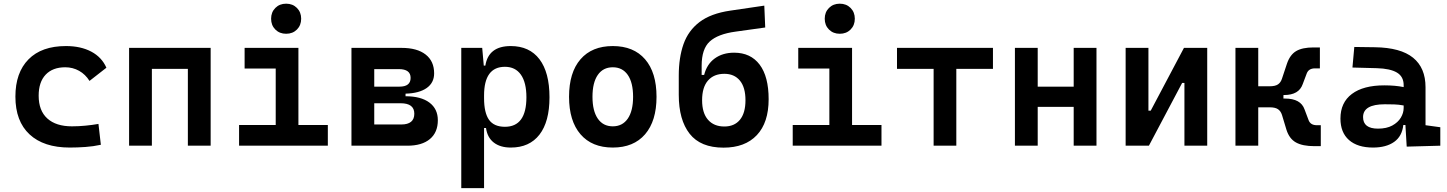

<svg xmlns="http://www.w3.org/2000/svg" viewBox="-20 -771 7657 1016"><path d="M349.1 9.8Q211.4 9.8 136.5 -59.8Q61.5 -129.4 61.5 -259.8Q61.5 -386.7 130.9 -457Q200.2 -527.3 329.1 -527.3Q407.7 -527.3 463.4 -497.6Q519 -467.8 543 -412.6L453.6 -342.8Q432.1 -377.4 398.7 -396.2Q365.2 -415 325.2 -415Q258.8 -415 221.7 -376Q184.6 -336.9 184.6 -264.6Q184.6 -185.5 230.5 -144Q276.4 -102.5 360.8 -102.5Q396.5 -102.5 431.9 -106Q467.3 -109.4 501 -115.2L513.7 -4.9Q473.6 3.9 431.6 6.8Q389.6 9.8 349.1 9.8Z M974.1 0V-406.7H783.7V0H663.1V-517.6H1094.7V0Z M1245.1 0V-109.4H1439V-408.2H1274.4V-517.6H1559.1V-109.4H1714.8V0ZM1494.1 -592.3Q1459.5 -592.3 1437 -614.7Q1414.6 -637.2 1414.6 -671.9Q1414.6 -706.5 1437 -729Q1459.5 -751.5 1494.1 -751.5Q1528.8 -751.5 1551.3 -729Q1573.7 -706.5 1573.7 -671.9Q1573.7 -637.2 1551.3 -614.7Q1528.8 -592.3 1494.1 -592.3Z M1839.8 0V-517.6H2105.5Q2187.5 -517.6 2232.4 -482.4Q2277.3 -447.3 2277.3 -382.8Q2277.3 -333 2237.8 -305.2Q2198.2 -277.3 2126 -275.4V-261.7Q2207.5 -261.7 2252.2 -228.3Q2296.9 -194.8 2296.9 -134.8Q2296.9 -70.3 2254.9 -35.2Q2212.9 0 2135.7 0ZM1960.4 -112.3H2103.5Q2172.4 -112.3 2172.4 -169.4Q2172.4 -224.6 2100.1 -224.6H1960.4ZM1960.4 -312.5H2093.8Q2152.8 -312.5 2152.8 -358.9Q2152.8 -405.3 2090.3 -405.3H1960.4Z M2420.9 224.6V-517.6H2531.7L2540 -423.8H2548.3Q2564.9 -527.3 2682.6 -527.3Q2781.7 -527.3 2834.7 -457.5Q2887.7 -387.7 2887.7 -256.3Q2887.7 -127 2834.7 -58.6Q2781.7 9.8 2683.1 9.8Q2627 9.8 2592.8 -16.8Q2558.6 -43.5 2551.8 -93.8H2541.5V224.6ZM2541.5 -251.5Q2541.5 -174.3 2567.6 -137.2Q2593.8 -100.1 2651.9 -100.1Q2765.6 -100.1 2765.6 -256.3Q2765.6 -334.5 2736.3 -376Q2707 -417.5 2651.9 -417.5Q2541.5 -417.5 2541.5 -265.6Z M3222.7 9.8Q3112.3 9.8 3051.8 -60.5Q2991.2 -130.9 2991.2 -258.8Q2991.2 -387.2 3051.8 -457.3Q3112.3 -527.3 3222.7 -527.3Q3333 -527.3 3393.6 -457.3Q3454.1 -387.2 3454.1 -258.8Q3454.1 -130.9 3393.6 -60.5Q3333 9.8 3222.7 9.8ZM3222.7 -102.5Q3273.9 -102.5 3302 -143.3Q3330.1 -184.1 3330.1 -258.8Q3330.1 -334 3302 -374.5Q3273.9 -415 3222.7 -415Q3171.4 -415 3143.3 -374.5Q3115.2 -334 3115.2 -258.8Q3115.2 -184.1 3143.3 -143.3Q3171.4 -102.5 3222.7 -102.5Z M3808.6 10.3Q3687 10.3 3629.4 -63.2Q3571.8 -136.7 3571.8 -269V-371.6Q3571.8 -465.8 3596.9 -537.4Q3622.1 -608.9 3681.6 -654.3Q3741.2 -699.7 3844.7 -714.8L4024.4 -741.2L4029.3 -625.5L3871.6 -603.5Q3778.8 -590.8 3735.8 -551.5Q3692.9 -512.2 3692.9 -423.3V-374.5H3706.1Q3720.2 -431.2 3762.2 -461.7Q3804.2 -492.2 3864.7 -492.2Q3952.1 -492.2 3999.8 -429Q4047.4 -365.7 4047.4 -246.1Q4047.4 -122.1 3984.9 -55.9Q3922.4 10.3 3808.6 10.3ZM3813 -101.6Q3866.2 -101.6 3895.5 -137.2Q3924.8 -172.9 3924.8 -240.7Q3924.8 -308.6 3895.3 -344.5Q3865.7 -380.4 3813 -380.4Q3757.3 -380.4 3726.3 -344.7Q3695.3 -309.1 3695.3 -240.7Q3695.3 -172.9 3726.6 -137.2Q3757.8 -101.6 3813 -101.6Z M4174.8 0V-109.4H4368.7V-408.2H4204.1V-517.6H4488.8V-109.4H4644.5V0ZM4423.8 -592.3Q4389.2 -592.3 4366.7 -614.7Q4344.2 -637.2 4344.2 -671.9Q4344.2 -706.5 4366.7 -729Q4389.2 -751.5 4423.8 -751.5Q4458.5 -751.5 4481 -729Q4503.4 -706.5 4503.4 -671.9Q4503.4 -637.2 4481 -614.7Q4458.5 -592.3 4423.8 -592.3Z M4920.4 0V-406.7H4726.6V-517.6H5234.4V-406.7H5040.5V0Z M5661.6 0V-205.6H5471.2V0H5350.6V-517.6H5471.2V-312.5H5661.6V-517.6H5782.2V0Z M5936.5 0V-517.6H6057.1V-185.5H6069.3L6245.1 -517.6H6368.2V0H6247.6V-332H6235.4L6059.6 0Z M6517.6 0V-517.6H6638.2V-314.5H6699.2Q6728 -314.5 6742.7 -324.5Q6757.3 -334.5 6763.7 -354.5L6790 -433.6Q6806.2 -481.4 6838.9 -500.7Q6871.6 -520 6930.7 -520H6964.4V-409.2H6938.5Q6905.3 -409.2 6895 -382.8L6873.5 -325.7Q6853.5 -268.1 6774.9 -268.1H6771.5V-249.5H6779.8Q6863.3 -249.5 6883.3 -191.9L6904.8 -134.8Q6915 -108.4 6948.2 -108.4H6969.2V2.4H6935.5Q6873 2.4 6837.9 -17.1Q6802.7 -36.6 6787.6 -84L6763.7 -163.1Q6757.3 -183.1 6742.7 -193.1Q6728 -203.1 6699.2 -203.1H6638.2V0Z M7423.8 4.9 7417 -109.4H7405.8Q7399.4 -49.8 7357.2 -20Q7314.9 9.8 7245.6 9.8Q7163.6 9.8 7118.4 -30Q7073.2 -69.8 7073.2 -143.6Q7073.2 -228.5 7133.8 -273.9Q7194.3 -319.3 7305.2 -319.3Q7364.3 -319.3 7407.7 -310.1V-320.3Q7407.7 -365.7 7372.1 -387Q7336.4 -408.2 7265.6 -410.2L7136.7 -413.6L7146.5 -522.5L7255.9 -521Q7391.6 -519 7457.5 -465.6Q7523.4 -412.1 7523.4 -309.6V-108.4L7601.6 -97.7V0ZM7407.7 -212.9Q7381.3 -217.8 7357.7 -218.5Q7334 -219.2 7308.1 -219.2Q7192.9 -219.2 7192.9 -151.4Q7192.9 -90.3 7272 -90.3Q7317.4 -90.3 7347.4 -106.7Q7377.4 -123 7392.6 -148.2Q7407.7 -173.3 7407.7 -200.2Z"/></svg>

Font: Cascadia Code SemiBold
Style: Regular
Weight: 600
Monospace: yes
Designer: Aaron Bell
Foundry: Saja Typeworks
Version: Version 2404.023; ttfautohint (v1.8.4)